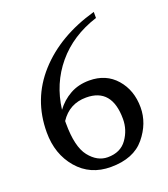

<svg xmlns="http://www.w3.org/2000/svg" viewBox="-127 -761 754 861"><g transform="rotate(-20 250.0 -330.0)"><path d="M255 10Q157 10 97 -60Q37 -130 37 -234Q37 -392 140 -506Q243 -620 420 -670V-641Q298 -602 224.5 -514Q151 -426 136 -306Q163 -343 203 -365.5Q243 -388 295 -388Q375 -388 423 -333Q471 -278 471 -196Q471 -120 417.5 -55Q364 10 255 10ZM132 -243Q132 -131 169.5 -83.5Q207 -36 257 -36Q318 -36 348.5 -79Q379 -122 379 -174Q379 -321 256 -321Q176 -321 132 -254Q132 -249 132 -243Z"/></g></svg>

Font: Spectral
Style: Regular
Weight: 400
Designer: Jean-Baptiste Levee
Foundry: Production Type
Version: Version 1.002